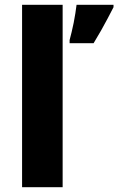

<svg xmlns="http://www.w3.org/2000/svg" viewBox="-20 -780 493 800"><path d="M241 0H72V-760H241ZM453 -750Q441 -727 428.5 -703Q416 -679 401.5 -653.5Q387 -628 370 -600H270V-613Q274 -628 278.5 -646.5Q283 -665 287 -685Q291 -705 294 -724.5Q297 -744 299 -760H453Z"/></svg>

Font: Noto Sans Armenian ExtraBold
Style: Regular
Weight: 800
Version: Version 2.007